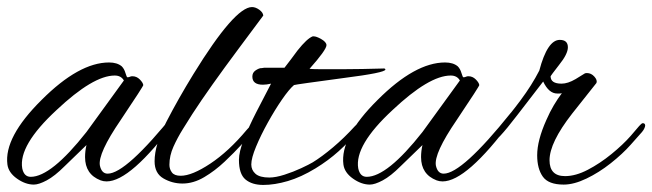

<svg xmlns="http://www.w3.org/2000/svg" viewBox="-29 -518 1848 544"><path d="M67 5Q43 5 19 -12Q-5 -29 -8 -52Q-18 -129 89 -235Q195 -341 280 -341Q303 -341 316 -330Q323 -323 326.5 -311Q330 -299 332 -299Q336 -299 339 -300.5Q342 -302 346 -302Q358 -302 367 -293Q376 -284 377 -277Q378 -275 313 -178Q248 -83 254 -49Q259 -26 276 -26Q328 -26 466 -198Q469 -202 472 -202Q477 -202 477 -195Q477 -187 468 -175Q341 -4 273 -4Q264 -4 256 -7Q212 -24 212 -73Q212 -90 216 -107L154 -47Q126 -19 103.5 -7Q81 5 67 5ZM58 -17Q116 -17 216 -144L322 -290Q314 -304 296 -304Q235 -304 131 -206Q23 -106 34 -41Q39 -17 58 -17Z M488 2Q459 2 434 -12.5Q409 -27 409 -61Q409 -108 442.5 -173Q476 -238 519 -308Q636 -498 685 -498Q695 -498 705.5 -490.5Q716 -483 717 -474L647 -380Q606 -325 573 -278.5Q540 -232 516 -195Q504 -176 489 -152Q474 -128 462.5 -102.5Q451 -77 451 -51Q451 -39 458 -29.5Q465 -20 483 -20Q515 -20 567 -54.5Q619 -89 670 -150Q675 -156 681 -161Q687 -166 691 -166Q696 -166 696 -160Q696 -157 689.5 -148.5Q683 -140 679 -135L655 -108Q635 -86 607.5 -60Q580 -34 549.5 -16Q519 2 488 2Z M717 6Q685 6 666.5 -9.5Q648 -25 648 -65Q648 -88 662 -123.5Q676 -159 697 -200Q718 -241 739 -281Q726 -278 716 -278Q686 -278 686 -301Q686 -312 694.5 -318Q703 -324 710 -325Q710 -325 712.5 -325Q715 -325 719 -326H777Q795 -349 814 -375Q841 -409 857 -415H860Q867 -415 880 -408Q896 -399 896 -390Q896 -377 848 -323Q857 -322 874 -322Q891 -322 916 -322Q928 -322 950.5 -322Q973 -322 997.5 -322.5Q1022 -323 1040 -323.5Q1058 -324 1060 -324Q1063 -323 1063 -321Q1063 -312 945 -297Q878 -288 842.5 -283Q807 -278 804 -277Q790 -265 770 -236Q750 -207 730 -171Q710 -135 696.5 -102.5Q683 -70 683 -52Q683 -36 695 -25.5Q707 -15 734 -15Q752 -15 777 -23Q802 -31 824.5 -41.5Q847 -52 857 -58Q883 -74 914.5 -100.5Q946 -127 977 -161Q991 -175 996 -175Q999 -175 999 -171Q999 -163 984 -145Q960 -116 930.5 -89.5Q901 -63 865 -41Q824 -16 786.5 -5Q749 6 717 6Z M1019 5Q995 5 971 -12Q947 -29 944 -52Q934 -129 1041 -235Q1147 -341 1232 -341Q1255 -341 1268 -330Q1275 -323 1278.5 -311Q1282 -299 1284 -299Q1288 -299 1291 -300.5Q1294 -302 1298 -302Q1310 -302 1319 -293Q1328 -284 1329 -277Q1330 -275 1265 -178Q1200 -83 1206 -49Q1211 -26 1228 -26Q1280 -26 1418 -198Q1421 -202 1424 -202Q1429 -202 1429 -195Q1429 -187 1420 -175Q1293 -4 1225 -4Q1216 -4 1208 -7Q1164 -24 1164 -73Q1164 -90 1168 -107L1106 -47Q1078 -19 1055.5 -7Q1033 5 1019 5ZM1010 -17Q1068 -17 1168 -144L1274 -290Q1266 -304 1248 -304Q1187 -304 1083 -206Q975 -106 986 -41Q991 -17 1010 -17Z M1568 5Q1525 5 1509 -17.5Q1493 -40 1493 -78Q1493 -120 1519 -178Q1529 -201 1540 -219.5Q1551 -238 1563 -254Q1559 -253 1556 -253Q1553 -253 1550 -253Q1526 -253 1510 -287L1436 -191Q1377 -114 1364 -114Q1359 -114 1359 -118Q1359 -123 1364 -131Q1367 -137 1376 -147Q1414 -191 1446 -234Q1478 -277 1499 -318Q1522 -405 1557 -405Q1580 -405 1580 -384Q1580 -365 1555 -334Q1531 -303 1531 -302Q1531 -281 1562 -281Q1580 -281 1602 -294L1628 -310Q1630 -311 1634 -311Q1646 -311 1655 -301Q1664 -291 1661 -283L1592 -196Q1528 -114 1528 -64Q1528 -19 1572 -19Q1602 -19 1636.5 -37Q1671 -55 1703.5 -81.5Q1736 -108 1758 -133L1782 -161Q1784 -163 1787 -166Q1790 -169 1792 -169Q1799 -169 1799 -162Q1799 -160 1797 -155Q1795 -150 1790 -144L1758 -108Q1735 -82 1701.5 -55.5Q1668 -29 1632.5 -12Q1597 5 1568 5Z"/></svg>

Font: Alex Brush
Style: Regular
Weight: 400
Designer: Robert E. Leuschke
Foundry: Robert E. Leuschke
Version: Version 1.111; ttfautohint (v1.8.4.7-5d5b)